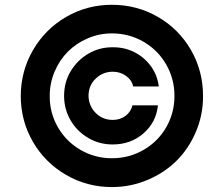

<svg xmlns="http://www.w3.org/2000/svg" viewBox="-20 -758 922 790"><path d="M243.7 -363.3Q243.7 -419.4 270.5 -464.4Q297.9 -510.3 343.5 -537.1Q389.2 -564 443.8 -563.5Q492.7 -564 533.7 -543Q575.2 -521.5 601.6 -484.6Q627.9 -447.8 633.3 -402.3H527.8Q522.5 -428.7 498.5 -445.8Q474.6 -462.9 443.8 -462.9Q403.8 -462.9 374.3 -435.1Q344.7 -407.2 344.2 -363.8Q345.2 -321.8 373.8 -293.2Q402.3 -264.6 443.8 -264.6Q474.6 -264.6 496.8 -281.5Q519 -298.3 524.9 -324.7H629.9Q622.6 -254.4 570.1 -209Q517.6 -163.6 443.8 -163.6Q388.2 -163.6 343.3 -190.4Q296.9 -217.3 270.3 -263.2Q243.7 -309.1 243.7 -363.3ZM440.4 11.7Q337.9 11.7 251.5 -38.6Q165 -88.9 115.2 -175Q65.4 -261.2 65.4 -363.3Q65.9 -466.3 116.2 -552.5Q166.5 -638.7 252.4 -688.5Q338.4 -738.3 440.4 -738.3Q543.5 -738.3 629.6 -688.5Q715.8 -638.7 765.6 -552.5Q815.4 -466.3 815.4 -363.3Q815.9 -286.6 786.6 -217Q757.3 -147.5 707.3 -97.4Q657.2 -47.4 587.4 -17.8Q517.6 11.7 440.4 11.7ZM440.4 -106.9Q511.7 -106.9 571 -141.4Q630.4 -175.8 664.1 -234.6Q697.8 -293.5 697.8 -363.3Q697.8 -433.6 663.8 -492.7Q629.9 -551.8 570.6 -586.2Q511.2 -620.6 440.4 -620.6Q388.2 -620.6 341.1 -600.3Q293.9 -580.1 259.5 -545.7Q225.1 -511.2 204.8 -463.6Q184.6 -416 184.6 -363.3Q184.1 -293.9 218 -234.9Q252 -175.8 311 -141.4Q370.1 -106.9 440.4 -106.9Z"/></svg>

Font: Inter Tight Stencil
Style: Bold
Weight: 700
Designer: Rasmus Andersson
Foundry: rsms
Version: Version 3.004;Glyphs 3.1.2 (3151)